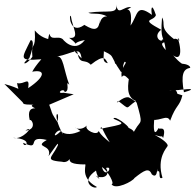

<svg xmlns="http://www.w3.org/2000/svg" viewBox="-66 -773 894 878"><path d="M224 -349C186 -343 226 -375 230 -352C258 -357 229 -412 251 -385C225 -453 224 -522 193 -514C269 -528 300 -566 307 -506C239 -579 252 -540 287 -537C298 -471 320 -508 349 -477C413 -528 415 -503 427 -484C385 -491 430 -545 393 -570C343 -553 363 -560 388 -548C469 -512 427 -530 488 -443C510 -461 478 -462 521 -517C455 -465 445 -537 461 -481C557 -507 477 -476 491 -420C505 -449 535 -380 525 -426C521 -392 506 -331 556 -311C504 -277 532 -268 474 -312C454 -285 493 -333 522 -328C551 -315 562 -297 558 -307C590 -195 578 -227 552 -180C535 -156 565 -170 521 -189C527 -193 457 -249 453 -230C509 -205 508 -207 394 -184C397 -206 399 -181 436 -122C410 -144 397 -154 385 -174C379 -149 317 -180 331 -199C292 -161 251 -212 302 -174C224 -137 203 -188 211 -172C152 -116 209 -215 222 -158C164 -264 212 -275 196 -216C160 -269 164 -281 179 -238L159 -294L271 -342ZM50 -349C61 -312 55 -354 50 -353C28 -290 33 -296 87 -294C56 -289 127 -262 148 -263C121 -272 50 -306 70 -224C82 -229 103 -179 50 -176C96 -205 37 -129 -7 -143C95 -137 43 -89 40 -120C127 -80 47 -157 148 -133C84 -96 176 -115 156 -59C188 -103 204 -130 198 -107C170 -48 131 -40 231 -32C188 -45 247 -9 259 -62C238 -28 269 -22 319 -21C340 -30 288 34 377 82C368 95 295 61 373 7C378 41 407 61 371 30C392 45 443 39 419 -5C455 -17 416 49 400 -9C426 6 461 70 444 69C460 98 542 56 549 41C593 6 615 -8 628 24C661 53 650 -34 654 11C673 1 653 52 677 40C649 -52 698 -98 698 -102C711 -112 676 -138 642 -156C698 -137 663 -165 680 -142C698 -206 658 -176 659 -188C659 -188 631 -125 639 -228C647 -207 646 -242 599 -230C662 -208 696 -256 712 -221C740 -297 755 -284 768 -337C721 -351 767 -337 720 -377C736 -350 705 -364 684 -364C748 -355 768 -366 769 -363C832 -371 806 -359 775 -351C761 -432 771 -457 804 -463C803 -481 757 -483 767 -481C736 -502 725 -526 711 -534C753 -488 772 -517 747 -601C768 -571 740 -604 730 -594C658 -649 694 -662 675 -693C666 -581 683 -618 692 -544C647 -595 711 -566 678 -595C677 -572 628 -604 671 -637C570 -691 637 -673 647 -704C625 -771 624 -724 629 -705C555 -758 566 -706 531 -656C546 -772 484 -707 534 -740C500 -747 472 -696 466 -753C472 -705 430 -728 338 -715C353 -705 387 -718 424 -698C382 -701 391 -627 389 -685C391 -597 313 -670 318 -658C253 -612 248 -711 258 -700C265 -646 303 -594 250 -600C317 -553 239 -574 322 -590C271 -522 212 -604 223 -592C200 -614 166 -582 160 -621C163 -601 161 -651 150 -565C206 -609 145 -571 93 -634C99 -533 75 -591 82 -513C52 -471 25 -477 68 -507C93 -574 84 -592 74 -589C33 -504 16 -494 123 -502C79 -452 78 -433 81 -445C142 -457 144 -424 63 -370C71 -428 45 -384 12 -393C17 -352 38 -367 -46 -389L43 -300Z"/></svg>

Font: Hussar Lance
Style: ExBd
Weight: 700
Foundry: Cannot Into Space Fonts, PlusOne Fonts
Version: Version 2.270